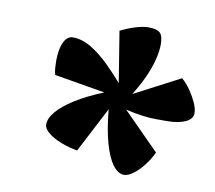

<svg xmlns="http://www.w3.org/2000/svg" viewBox="-62 -871 718 642"><g transform="rotate(10 297.0 -550.0)"><path d="M397 -300Q377 -300 359 -324Q341 -348 328 -394.5Q315 -441 309 -507L229 -353Q200 -358 173 -368.5Q146 -379 129 -393Q112 -407 112 -421Q112 -442 131.5 -465Q151 -488 189.5 -512.5Q228 -537 285 -560L113 -589Q110 -599 109 -611.5Q108 -624 108 -635Q108 -675 119 -699Q130 -723 150 -723Q181 -723 212.5 -704Q244 -685 273.5 -656Q303 -627 327 -599L299 -772Q323 -784 348.5 -792Q374 -800 393 -800Q422 -800 432.5 -789.5Q443 -779 443 -751Q443 -731 437.5 -706Q432 -681 418.5 -648Q405 -615 378 -571L533 -652Q550 -637 563.5 -617Q577 -597 585.5 -578Q594 -559 594 -544Q594 -524 570 -513Q546 -502 507 -502Q490 -502 471 -502Q452 -502 427 -505Q402 -508 367 -516L490 -392Q479 -368 462.5 -347Q446 -326 428.5 -313Q411 -300 397 -300Z"/></g></svg>

Font: Lemonada Medium
Style: Regular
Weight: 500
Designer: Mohamed Gaber (Arabic), Eduardo Tunni (Latin)
Foundry: Kief Type Foundry
Version: Version 4.004; ttfautohint (v1.8.2)